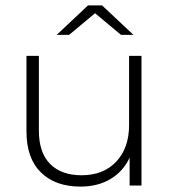

<svg xmlns="http://www.w3.org/2000/svg" viewBox="-20 -687 639 711"><path d="M504 -480V0H460V-103Q436 -52 389 -24Q342 4 278 4Q185 4 131.5 -48.5Q78 -101 78 -200V-480H124V-203Q124 -122 165.5 -80Q207 -38 282 -38Q363 -38 410.5 -88.5Q458 -139 458 -224V-480ZM428 -558 332 -638 236 -558H190L306 -667H358L474 -558Z"/></svg>

Font: Montserrat Ace
Style: Light
Weight: 300
Designer: Julieta Ulanovsky
Foundry: Julieta Ulanovsky
Version: Version 1